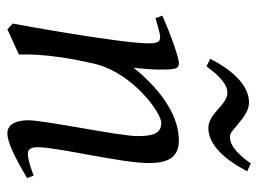

<svg xmlns="http://www.w3.org/2000/svg" viewBox="-112 -586 717 534"><g transform="rotate(90 247.0 -318.5)"><path d="M45 5 61 20 131 -12V-32C131 -110 151 -198 158 -227C185 -330 293 -408 321 -408C349 -408 358 -389 358 -342C358 -290 314 -86 314 -37C314 -7 324 20 350 20C375 20 416 0 475 -35L468 -53C446 -45 423 -37 407 -37C392 -37 389 -49 389 -66C389 -119 433 -299 433 -372C433 -420 422 -457 370 -457C289 -457 214 -389 168 -331C170 -349 173 -381 173 -402C173 -450 171 -457 154 -457C142 -457 84 -438 23 -411L30 -392C34 -393 73 -405 82 -405C96 -405 100 -398 100 -372C100 -297 49 -14 45 5ZM456 -647 434 -657C418 -634 390 -599 361 -599C354 -599 347 -602 341 -608L319 -626C292 -649 275 -652 264 -652C213 -652 170 -598 143 -544L164 -534C179 -554 208 -592 237 -592C272 -592 294 -539 336 -539C384 -539 425 -588 456 -647Z"/></g></svg>

Font: Temporarium
Style: Italic
Weight: 400
Italic angle: -7°
Version: Version 1.1